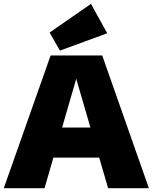

<svg xmlns="http://www.w3.org/2000/svg" viewBox="-20 -997 809 1017"><path d="M0 0 248 -703.1H521.5L768.6 0H552.7L383.8 -579.6L215.8 0ZM195.3 -162.1V-321.3H571.3V-162.1ZM297.4 -729 242.7 -824.7 461.9 -976.6 547.9 -820.8Z"/></svg>

Font: Schibsted Grotesk Black
Style: Regular
Weight: 900
Designer: Bakken & Baeck AS, Henrik Kongsvoll
Foundry: Schibsted ASA
Version: Version 1.100;gftools[0.9.25]